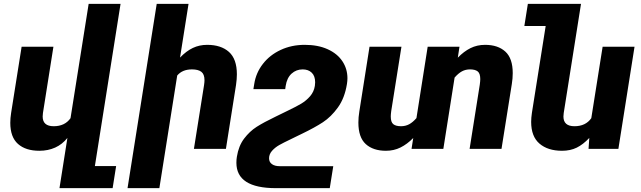

<svg xmlns="http://www.w3.org/2000/svg" viewBox="-20 -770 3315 993"><path d="M470.7 88.9H580.6L562.5 203.1H287.6L328.6 -56.6Q302.2 -23.4 265.4 -6.8Q228.5 9.8 183.6 9.8Q112.8 9.8 73 -25.6Q33.2 -61 33.2 -134.8Q33.2 -158.7 37.6 -186.5L91.8 -528.3H256.3L202.1 -185.5Q200.7 -176.3 200.7 -167.5Q200.7 -117.2 257.8 -117.2Q315.4 -117.2 344.7 -158.7L438.5 -750H603.5Z M896.5 -379.4 804.2 203.1H639.6L790.5 -750H955.1L911.1 -472.2Q943.4 -505.9 977.3 -522Q1011.2 -538.1 1051.3 -538.1Q1123 -538.1 1164.1 -501.5Q1205.1 -464.8 1205.1 -385.7Q1205.1 -360.8 1200.7 -330.6L1148.4 0H982.9L1035.2 -329.1Q1037.6 -345.2 1037.6 -355Q1037.6 -386.2 1021.2 -398.7Q1004.9 -411.1 972.7 -411.1Q922.9 -411.1 896.5 -379.4Z M1425.3 89.4H1703.6L1685.5 203.1H1407.2Q1202.6 203.1 1202.6 71.8Q1202.6 54.7 1205.1 40.5Q1213.9 -15.1 1242.4 -53Q1271 -90.8 1307.4 -114Q1343.8 -137.2 1404.8 -166.5Q1435.5 -181.2 1441.9 -184.6L1471.7 -199.2Q1512.7 -218.8 1538.3 -234.1Q1564 -249.5 1583.7 -272.2Q1603.5 -294.9 1608.4 -325.7Q1609.9 -335.9 1609.9 -344.2Q1609.9 -377 1592.3 -394Q1574.7 -411.1 1545.4 -411.1Q1512.2 -411.1 1488 -389.2Q1463.9 -367.2 1457.5 -325.7L1455.1 -309.1H1290.5L1294.9 -335.9Q1303.7 -393.1 1339.4 -439.2Q1375 -485.4 1431.4 -511.7Q1487.8 -538.1 1556.2 -538.1Q1624.5 -538.1 1674.6 -515.4Q1724.6 -492.7 1750.7 -453.4Q1776.9 -414.1 1776.9 -365.2Q1776.9 -352.1 1774.4 -335.9Q1762.7 -262.7 1727.5 -214.1Q1692.4 -165.5 1649.9 -137.7Q1607.4 -109.9 1542.5 -78.6L1509.3 -62.5L1481.4 -48.8Q1446.3 -32.2 1424.3 -19.8Q1402.3 -7.3 1387 10Q1371.6 27.3 1371.6 48.8Q1371.6 68.4 1386.5 78.9Q1401.4 89.4 1425.3 89.4Z M2631.8 -391.6Q2631.8 -364.3 2627 -335L2573.7 0H2408.7L2461.4 -332.5Q2463.9 -350.6 2463.9 -360.8Q2463.9 -390.1 2450.7 -400.6Q2437.5 -411.1 2410.6 -411.1Q2387.7 -411.1 2368.9 -400.9Q2350.1 -390.6 2331.1 -368.7L2272.9 0H2108.4L2117.2 -56.2Q2085.9 -24.4 2051.5 -7.3Q2017.1 9.8 1976.1 9.8Q1909.7 9.8 1871.6 -24.9Q1833.5 -59.6 1833.5 -136.2Q1833.5 -163.6 1838.4 -193.4L1891.1 -528.3H2056.2L2003.4 -195.8Q2001 -177.7 2001 -167.5Q2001 -138.2 2014.2 -127.7Q2027.3 -117.2 2054.2 -117.2Q2077.1 -117.2 2096.2 -127.4Q2115.2 -137.7 2133.8 -159.2L2191.9 -528.3H2356.4L2347.7 -471.7Q2378.9 -503.9 2413.1 -521Q2447.3 -538.1 2488.8 -538.1Q2555.2 -538.1 2593.5 -503.2Q2631.8 -468.3 2631.8 -391.6Z M3261.7 -528.3 3178.2 0H3023.9L3027.8 -56.6Q2995.6 -22.5 2962.6 -6.3Q2929.7 9.8 2886.7 9.8Q2813.5 9.8 2770.3 -27.1Q2727.1 -64 2727.1 -139.6Q2727.1 -160.2 2731 -186.5L2802.2 -635.7H2691.9L2710 -750H2984.9L2966.8 -635.7L2895.5 -185.5Q2894 -176.3 2894 -167.5Q2894 -117.2 2951.2 -117.2Q3008.8 -117.2 3038.1 -158.7L3096.7 -528.3Z"/></svg>

Font: Mardoto Black
Style: Italic
Weight: 900
Italic angle: -12°
Designer: Christian Robertson, Vahan Hovhannisyan
Foundry: Google
Version: Version 1.000